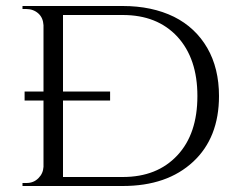

<svg xmlns="http://www.w3.org/2000/svg" viewBox="-20 -620 800 640"><path d="M710 -300C710 -361 697 -415 671 -460C645 -505 608 -540 560 -564C511 -588 454 -600 389 -600C389 -600 55 -600 55 -600C55 -600 55 -590 55 -590C55 -590 67 -590 67 -590C67 -590 67 -590 67 -590C83 -590 97 -585 108 -575C119 -565 124 -552 125 -536C125 -536 125 -315 125 -315C125 -315 62 -315 62 -315C62 -315 62 -285 62 -285C62 -285 125 -285 125 -285C125 -285 125 -64 125 -64C125 -64 125 -64 125 -64C124 -49 119 -37 108 -26C97 -15 84 -10 68 -10C68 -10 55 -10 55 -10C55 -10 55 0 55 0C55 0 389 0 389 0C389 0 389 0 389 0C488 0 566 -27 624 -81C681 -134 710 -207 710 -300C710 -300 710 -300 710 -300ZM347 -285C347 -285 347 -315 347 -315C347 -315 190 -315 190 -315C190 -315 190 -570 190 -570C190 -570 389 -570 389 -570C389 -570 389 -570 389 -570C466 -570 526 -546 571 -498C616 -449 638 -383 638 -300C638 -300 638 -300 638 -300C638 -216 616 -150 571 -102C526 -54 466 -30 389 -30C389 -30 190 -30 190 -30C190 -30 190 -285 190 -285C190 -285 347 -285 347 -285Z"/></svg>

Font: Cinzel Utterance
Style: Regular
Weight: 500
Designer: Natanael Gama
Foundry: ""
Version: ""